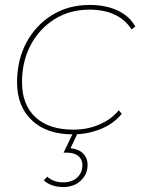

<svg xmlns="http://www.w3.org/2000/svg" viewBox="-20 -540 585 776"><path d="M274 3Q169 3 109 -53.5Q49 -110 49 -207Q49 -298 87 -368.5Q125 -439 191 -479.5Q257 -520 342 -520Q407 -520 454.5 -498Q502 -476 527 -433L512 -421Q460 -501 341 -501Q262 -501 200.5 -462.5Q139 -424 104 -358Q69 -292 69 -208Q69 -117 123 -66.5Q177 -16 277 -16Q333 -16 381 -36.5Q429 -57 460 -94L472 -80Q440 -40 387 -18.5Q334 3 274 3ZM235 216Q213 216 192.5 209.5Q172 203 157 189L171 174Q196 197 236 197Q271 197 292 177.5Q313 158 313 127Q313 104 296.5 90.5Q280 77 251 77H237L275 -2H294L265 59Q297 62 315.5 80Q334 98 334 127Q334 164 306.5 190Q279 216 235 216Z"/></svg>

Font: Montserrat Thin
Style: Italic
Weight: 100
Italic angle: -11.3°
Designer: Julieta Ulanovsky
Foundry: Julieta Ulanovsky
Version: Version 9.000; ttfautohint (v1.8.4.7-5d5b)